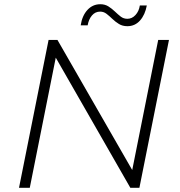

<svg xmlns="http://www.w3.org/2000/svg" viewBox="-20 -889 854 909"><path d="M70 0 210 -700H252L606 -84L729 -700H780L640 0H597L244 -616L121 0ZM583 -765Q560 -765 543 -775.5Q526 -786 512 -799.5Q498 -813 484.5 -823.5Q471 -834 454 -834Q431 -834 415.5 -816Q400 -798 395 -769H362Q369 -815 394 -842Q419 -869 455 -869Q477 -869 493.5 -858.5Q510 -848 524 -834.5Q538 -821 551.5 -810.5Q565 -800 583 -800Q605 -800 621.5 -818Q638 -836 642 -863H675Q667 -819 643 -792Q619 -765 583 -765Z"/></svg>

Font: Montserrat Thin Light
Style: Italic
Weight: 300
Italic angle: -11.3°
Version: Version 9.000